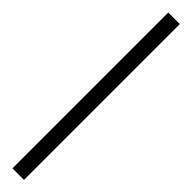

<svg xmlns="http://www.w3.org/2000/svg" viewBox="32 -120 436 436"><g transform="rotate(-45 250.0 98.5)"><path d="M0 117.2V80.1H500.5V117.2Z"/></g></svg>

Font: Nuosu SIL
Style: Regular
Weight: 400
Designer: Peter Constable, Alex Kotlar, Peter Martin
Foundry: SIL International
Version: Version 2.300